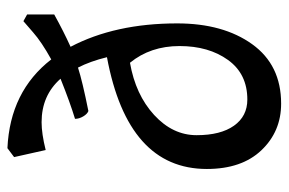

<svg xmlns="http://www.w3.org/2000/svg" viewBox="-150 -594 777 517"><g transform="rotate(-90 238.5 -335.5)"><path d="M458 -578Q413 -553 371 -534Q434 -414 434 -247Q434 -123 378 -45Q322 33 218 33Q143 33 92.5 -20Q42 -73 42 -167Q42 -380 343 -436Q332 -481 315 -514Q278 -502 198 -486Q190 -489 183.5 -500Q177 -511 177 -522Q220 -535 285 -561Q240 -612 168 -612Q137 -612 93 -601L74 -686L98 -704Q251 -697 337 -586Q384 -612 410 -635Q436 -658 440 -661L458 -651ZM229 -58Q298 -58 335.5 -110Q373 -162 373 -240.5Q373 -319 328 -374Q242 -359 187.5 -309Q133 -259 133 -194.5Q133 -130 158.5 -94Q184 -58 229 -58Z"/></g></svg>

Font: Julee
Style: Regular
Weight: 400
Version: Version 1.001